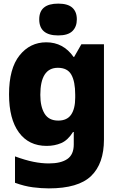

<svg xmlns="http://www.w3.org/2000/svg" viewBox="-20 -797 640 1062"><path d="M250 245Q209 245 162 239Q115 233 63 214V68Q120 89 165 98Q210 107 250 107Q317 107 352.5 82.5Q388 58 388 2V-67H384Q355 -21 318.5 -5.5Q282 10 238 10Q139 10 84.5 -64.5Q30 -139 30 -275Q30 -418 88 -490.5Q146 -563 236 -563Q330 -563 387 -482H390L430 -552H555V-25Q555 108 484 176.5Q413 245 250 245ZM302 -130Q351 -130 373.5 -163Q396 -196 396 -257V-273Q396 -346 374.5 -384Q353 -422 300 -422Q203 -422 203 -272Q203 -207 226.5 -168.5Q250 -130 302 -130ZM302 -601Q197 -601 197 -690Q197 -777 302 -777Q355 -777 380 -754.5Q405 -732 405 -690Q405 -649 380.5 -625Q356 -601 302 -601Z"/></svg>

Font: Noto Sans Mono Black
Style: Regular
Weight: 900
Designer: Monotype Design Team
Foundry: Monotype Imaging Inc.
Version: Version 2.014